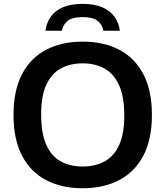

<svg xmlns="http://www.w3.org/2000/svg" viewBox="-20 -965 856 994"><path d="M408 9.5Q299.5 9.5 219.2 -32.2Q139 -74 94.5 -158.2Q50 -242.5 50 -370Q50 -497.5 94.5 -581.8Q139 -666 219.5 -707.8Q300 -749.5 408 -749.5Q517 -749.5 597.2 -707.5Q677.5 -665.5 722 -581.2Q766.5 -497 766.5 -370Q766.5 -243 722 -158.8Q677.5 -74.5 596.8 -32.5Q516 9.5 408 9.5ZM408 -103Q474.5 -103 523 -130.2Q571.5 -157.5 597.5 -215.8Q623.5 -274 623.5 -367Q623.5 -463 597 -522.5Q570.5 -582 522.2 -609.5Q474 -637 408 -637Q342.5 -637 294 -610Q245.5 -583 219.2 -525Q193 -467 193 -373Q193 -276 219 -216.8Q245 -157.5 293.2 -130.2Q341.5 -103 408 -103ZM215.5 -806Q220.5 -846.5 242.5 -878Q264.5 -909.5 305.2 -927.2Q346 -945 407.5 -945Q469 -945 510 -927Q551 -909 573.2 -877.8Q595.5 -846.5 600.5 -806H515.5Q509 -839 484.2 -857.8Q459.5 -876.5 407.5 -876.5Q355.5 -876.5 331.2 -857.8Q307 -839 300.5 -806Z"/></svg>

Font: Encode Sans SemiExpanded SemiBold
Style: Regular
Weight: 600
Width: 6
Designer: Multiple Designers
Foundry: Impallari Type
Version: Version 3.002